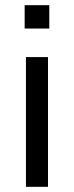

<svg xmlns="http://www.w3.org/2000/svg" viewBox="-20 -720 285 740"><path d="M75 -610V-700H170V-610ZM80 0V-500H165V0Z"/></svg>

Font: Share
Style: Regular
Weight: 400
Designer: Ralph du Carrois
Version: Version 1.002